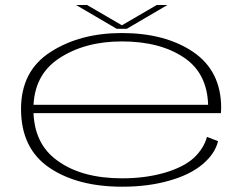

<svg xmlns="http://www.w3.org/2000/svg" viewBox="-20 -718 978 744"><path d="M453.5 5.5V-27Q297.5 -27 204 -94.5Q109.5 -160.5 109.5 -295Q109.5 -426 208.5 -491.5Q308 -557.5 452 -557.5Q600.5 -557.5 693.5 -494.5Q782.5 -434.5 786.5 -312H100.5V-279.5H836Q837 -290 837 -300Q837 -442.5 729 -516.5Q620 -590 452 -590Q290.5 -590 176.5 -517Q61.5 -443.5 61.5 -296Q61.5 -142.5 171.5 -68Q280.5 5.5 453.5 5.5ZM453.5 -27V5.5Q554.5 5.5 636 -18Q717.5 -41 765.5 -82Q813 -122 825 -171L782 -187.5Q770 -143 731 -106Q690.5 -69.5 616 -48Q542 -27 453.5 -27ZM432 -606.5H471.5L628.5 -698.5H587L452.5 -620L317.5 -698.5H275Z"/></svg>

Font: Anybody ExtraExpanded ExtraLight
Style: Regular
Weight: 250
Width: 8
Version: Version 1.113;gftools[0.9.25]